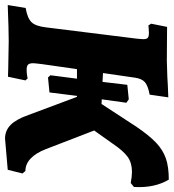

<svg xmlns="http://www.w3.org/2000/svg" viewBox="14 -710 707 782"><g transform="rotate(90 368.0 -318.5)"><path d="M738 -510 722 -497Q694 -502 676 -502Q640 -502 615.5 -484.5Q591 -467 562 -424L508 -348L584 -151Q600 -110 622.5 -89Q645 -68 673 -68L683 -56L668 4L541 15Q508 15 485 -8Q462 -31 445 -80L371 -278H367L353 -166L292 -160L283 -170L297 -278H258L238 -138Q234 -106 234 -100Q234 -84 240 -78.5Q246 -73 260 -73Q272 -73 282 -74.5Q292 -76 296 -77L304 -68L289 3L256 2L145 0Q99 0 -3 4L9 -69Q50 -76 66.5 -92.5Q83 -109 88 -152L134 -522L136 -547Q136 -562 130.5 -566.5Q125 -571 110 -571Q99 -571 91 -570Q83 -569 80 -569L73 -580L86 -645L223 -644L289 -646Q316 -648 373 -650L362 -574Q325 -567 311 -554.5Q297 -542 293 -515L274 -384L310 -382L322 -483L381 -489L395 -479L381 -379L400 -378L492 -519Q528 -572 557.5 -600Q587 -628 621.5 -640Q656 -652 708 -652Q743 -594 738 -510Z"/></g></svg>

Font: Alegreya SC ExtraBold
Style: Italic
Weight: 800
Italic angle: -7°
Designer: Juan Pablo del Peral
Foundry: Huerta Tipografica
Version: Version 2.007; ttfautohint (v1.6)